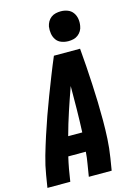

<svg xmlns="http://www.w3.org/2000/svg" viewBox="-142 -1048 784 1120"><g transform="rotate(-15 250.0 -487.5)"><path d="M0 0 12 -74Q21 -130 37 -185.5Q53 -241 71 -296.5Q89 -352 108.5 -407Q128 -462 149 -516.5Q170 -571 191.5 -626Q213 -681 236 -735H394Q399 -681 402.5 -626Q406 -571 409 -516.5Q412 -462 413.5 -407Q415 -352 415 -296.5Q415 -241 412 -185.5Q409 -130 400 -74L388 0H250L262 -74Q265 -92 267.5 -110Q270 -128 271 -146H165Q161 -128 157 -110Q153 -92 150 -74L138 0ZM195 -260H280Q283 -330 284 -399.5Q285 -469 285 -539Q260 -469 237 -399.5Q214 -330 195 -260ZM341 -795Q319 -795 299 -802.5Q279 -810 267.5 -826.5Q256 -843 252.5 -864Q249 -885 252 -907Q255 -922 262.5 -935.5Q270 -949 282.5 -958.5Q295 -968 310.5 -971.5Q326 -975 341 -975Q363 -975 382.5 -967.5Q402 -960 414 -943.5Q426 -927 429.5 -906Q433 -885 429 -863Q427 -848 419 -834.5Q411 -821 398.5 -811.5Q386 -802 371 -798.5Q356 -795 341 -795Z"/></g></svg>

Font: Iosevka Curly Heavy
Style: Italic
Weight: 900
Italic angle: -9°
Monospace: yes
Designer: Belleve Invis
Foundry: Belleve Invis
Version: Version 22.1.2; ttfautohint (v1.8.4)